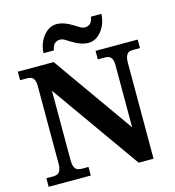

<svg xmlns="http://www.w3.org/2000/svg" viewBox="-131 -1040 1051 1150"><g transform="rotate(-15 394.0 -464.5)"><path d="M195.8 -118.2Q196.3 -62.5 227.5 -55.7Q237.3 -53.7 247.1 -53.2H289.1V0H27.8V-53.2H69.8Q94.7 -53.7 104 -62.5Q121.1 -79.1 121.1 -118.2V-600.1Q121.1 -651.4 89.4 -659.2Q80.1 -661.1 69.8 -661.1H27.8V-713.9H250L603 -214.8V-600.1Q603 -651.4 571.3 -659.2Q562 -661.1 551.8 -661.1H509.8V-713.9H771V-661.1H729Q704.6 -661.1 695.3 -652.3Q678.2 -635.7 678.2 -596.2V0H585.9L195.8 -550.8ZM321.8 -834Q277.3 -834 270 -781.2H205.1Q208 -842.3 243.2 -885.7Q278.3 -929.2 324.2 -929.2Q370.1 -928.7 419.9 -897.5Q438.5 -885.7 455.1 -876Q471.7 -866.2 484.9 -866.2Q528.8 -866.2 536.1 -918.9H601.1Q598.1 -857.4 563.5 -814Q528.8 -771 482.4 -771Q436.5 -771.5 386.7 -802.7Q368.2 -814.5 351.6 -824.2Q335 -834 321.8 -834Z"/></g></svg>

Font: DroidSerif-Bold
Style: Bold
Weight: 700
Foundry: Ascender Corporation
Version: Version 1.00 build 112